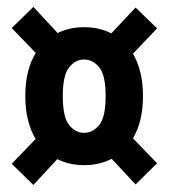

<svg xmlns="http://www.w3.org/2000/svg" viewBox="-20 -649 490 558"><path d="M77 -111.5 14 -173 83.5 -245Q69.5 -268.5 61.5 -299.8Q53.5 -331 53.5 -370Q53.5 -409.5 61.5 -440.8Q69.5 -472 84 -495L14 -567.5L77 -629L147.5 -553Q182 -570 224.5 -570Q268.5 -570 303.5 -552L374 -627L436.5 -566.5L366.5 -493Q380 -470 387.8 -439.2Q395.5 -408.5 395.5 -370Q395.5 -331.5 388 -301Q380.5 -270.5 366.5 -247L436.5 -174.5L374 -113L304.5 -187.5Q269 -169 224.5 -169Q181.5 -169 146.5 -186.5ZM224.5 -263Q250 -263 268.5 -285.8Q287 -308.5 287 -370Q287 -430.5 268.5 -453.2Q250 -476 224.5 -476Q199 -476 180.8 -453.2Q162.5 -430.5 162.5 -370Q162.5 -308.5 180.8 -285.8Q199 -263 224.5 -263Z"/></svg>

Font: Trispace Condensed Medium
Style: Regular
Weight: 500
Width: 3
Designer: Tyler Finck
Foundry: Etcetera Type Company
Version: Version 1.210; ttfautohint (v1.8.3)